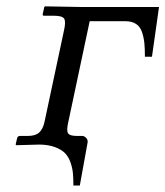

<svg xmlns="http://www.w3.org/2000/svg" viewBox="-20 -451 516 599"><path d="M104 0 30.8 2 28.8 0 33.2 -19Q34.7 -26.9 42.5 -26.9H66.9Q90.8 -26.9 102.5 -37.8Q114.3 -48.8 119.1 -71.8L179.2 -354Q186 -382.8 180.4 -392.3Q174.8 -401.9 148.4 -401.9H117.2Q112.3 -401.9 113.3 -407.2L118.2 -429.2L120.6 -431.2L232.4 -429.2H476.1L454.1 -273.9H432.1Q432.1 -299.3 430.4 -316.4Q428.7 -333.5 423.1 -350.6Q417.5 -367.7 404.5 -376.2Q391.6 -384.8 371.6 -384.8H259.8L193.4 -71.8Q187 -44.9 191.9 -35.9Q196.8 -26.9 219.7 -26.9H236.8Q242.7 -26.9 248.5 -21Q254.4 -15.1 253.4 -6.8L229 127.9H209Q209 105.5 207.5 89.6Q206.1 73.7 200 55.9Q193.8 38.1 182.9 26.9Q171.9 15.6 151.9 8.1Q131.8 0.5 104 0Z"/></svg>

Font: Linux Biolinum G
Style: Italic
Weight: 400
Italic angle: -12°
Designer: Philipp H. Poll
Foundry: Philipp H. Poll
Version: Version 0.5.1